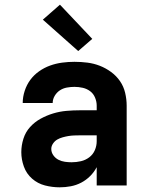

<svg xmlns="http://www.w3.org/2000/svg" viewBox="-20 -792 640 820"><path d="M235 8Q203 8 172 0Q141 -8 117 -29Q93 -50 82 -80.5Q71 -111 71 -142Q71 -171 80 -199.5Q89 -228 108.5 -249.5Q128 -271 153.5 -285Q179 -299 207 -307.5Q235 -316 264 -318.5Q293 -321 322 -321H393V-341Q393 -358 386 -375Q379 -392 365 -402.5Q351 -413 333.5 -417Q316 -421 298 -421Q282 -421 265.5 -418Q249 -415 235.5 -406Q222 -397 213.5 -382.5Q205 -368 205 -352H77Q77 -378 85.5 -404Q94 -430 109.5 -451Q125 -472 147 -487.5Q169 -503 194 -512Q219 -521 245.5 -524.5Q272 -528 298 -528Q326 -528 353.5 -524.5Q381 -521 406.5 -511Q432 -501 454.5 -484.5Q477 -468 492.5 -445.5Q508 -423 514.5 -395.5Q521 -368 521 -341V0H393V-78Q382 -57 365 -40Q348 -23 327 -12Q306 -1 282.5 3.5Q259 8 235 8ZM286 -99Q306 -99 325.5 -103.5Q345 -108 361 -120Q377 -132 385 -150.5Q393 -169 393 -189V-214H322Q310 -214 297 -213.5Q284 -213 272 -211Q260 -209 247.5 -205.5Q235 -202 224.5 -196Q214 -190 206.5 -179Q199 -168 199 -156Q199 -141 208 -128.5Q217 -116 230 -109.5Q243 -103 257.5 -101Q272 -99 286 -99ZM314 -574 163 -708 236 -772 374 -626Z"/></svg>

Font: Iosevka Aile Extrabold
Style: Regular
Weight: 800
Designer: Belleve Invis
Foundry: Belleve Invis
Version: Version 27.3.5; ttfautohint (v1.8.4)